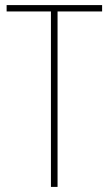

<svg xmlns="http://www.w3.org/2000/svg" viewBox="-20 -734 427 754"><path d="M206 0V-689H381V-714H6V-689H180V0Z"/></svg>

Font: Noto Sans Lao Condensed Thin
Style: Regular
Weight: 100
Width: 3
Designer: Monotype Design Team
Foundry: Monotype Imaging Inc.
Version: Version 2.003